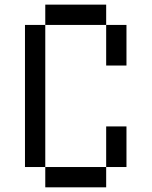

<svg xmlns="http://www.w3.org/2000/svg" viewBox="-20 -801 648 821"><path d="M434 -694.4H173.6V-781.2H434ZM434 -694.4H520.8V-520.8H434ZM173.6 -694.4V-86.8H86.8V-694.4ZM173.6 -86.8H434V0H173.6ZM434 -86.8V-260.4H520.8V-86.8Z"/></svg>

Font: 8-bit Operator+
Style: Regular
Weight: 400
Designer: GrandChaos9000
Foundry: Grand Chaos Productions
Version: Version 1.2.0 - April 24, 2014